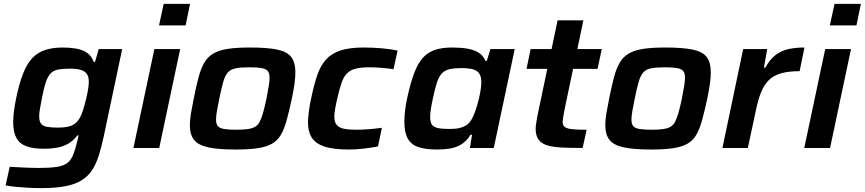

<svg xmlns="http://www.w3.org/2000/svg" viewBox="-20 -763 4459 990"><path d="M191 207Q158 207 123 205Q88 203 58 200Q28 197 9 193L30 97Q50 98 76 99.5Q102 101 129.5 102Q157 103 180 103Q238 103 273 97.5Q308 92 327 77.5Q346 63 357 36Q368 9 378 -33Q380 -41 382 -49.5Q384 -58 385 -65H379Q358 -37 331.5 -22Q305 -7 274 -1.5Q243 4 207 4Q152 4 117 -8.5Q82 -21 65 -51Q48 -81 48 -133Q48 -159 52 -190.5Q56 -222 64 -260Q80 -336 100 -386Q120 -436 147.5 -464.5Q175 -493 213.5 -505.5Q252 -518 304 -518Q340 -518 372.5 -512.5Q405 -507 428.5 -491Q452 -475 463 -444H470L489 -510H610L515 -60Q503 -4 489 40Q475 84 454 115.5Q433 147 399.5 167.5Q366 188 315.5 197.5Q265 207 191 207ZM279 -105Q307 -105 327 -109Q347 -113 361 -122Q375 -131 385 -145Q393 -155 400.5 -174Q408 -193 414.5 -216Q421 -239 426.5 -263Q432 -287 435 -308Q438 -329 438 -342Q438 -379 415.5 -394Q393 -409 344 -409Q305 -409 280.5 -404.5Q256 -400 241.5 -385Q227 -370 216.5 -339.5Q206 -309 196 -256Q190 -225 186 -202Q182 -179 182 -163Q182 -138 191.5 -125.5Q201 -113 222.5 -109Q244 -105 279 -105Z M800 -632 824 -743H960L937 -632ZM668 0 776 -510H909L801 0Z M1196 8Q1104 8 1052.5 -3.5Q1001 -15 980 -42.5Q959 -70 959 -118Q959 -144 964.5 -177.5Q970 -211 979 -255Q992 -320 1004 -365Q1016 -410 1033.5 -440Q1051 -470 1080 -487Q1109 -504 1154.5 -511Q1200 -518 1268 -518Q1360 -518 1411 -507Q1462 -496 1482.5 -468Q1503 -440 1503 -391Q1503 -364 1498.5 -331Q1494 -298 1485 -255Q1471 -190 1458.5 -144.5Q1446 -99 1429 -69Q1412 -39 1383.5 -22.5Q1355 -6 1310 1Q1265 8 1196 8ZM1197 -94Q1234 -94 1258 -97.5Q1282 -101 1296.5 -110Q1311 -119 1320 -137Q1329 -155 1337 -183.5Q1345 -212 1354 -255Q1361 -292 1365.5 -318.5Q1370 -345 1370 -363Q1370 -386 1360.5 -397Q1351 -408 1328.5 -412Q1306 -416 1266 -416Q1220 -416 1194 -410.5Q1168 -405 1154 -388.5Q1140 -372 1131 -340.5Q1122 -309 1111 -255Q1103 -217 1098.5 -190.5Q1094 -164 1094 -146Q1094 -124 1103 -113Q1112 -102 1135 -98Q1158 -94 1197 -94Z M1779 8Q1697 8 1651 -8Q1605 -24 1586.5 -55Q1568 -86 1568 -132Q1568 -150 1572.5 -187.5Q1577 -225 1587 -268Q1600 -329 1616 -376Q1632 -423 1659.5 -454.5Q1687 -486 1733.5 -502Q1780 -518 1855 -518Q1901 -518 1948 -514Q1995 -510 2030 -502L2009 -406Q1985 -410 1951 -413Q1917 -416 1886 -416Q1842 -416 1814 -409Q1786 -402 1769 -384.5Q1752 -367 1741 -335.5Q1730 -304 1719 -255Q1712 -225 1708 -201.5Q1704 -178 1704 -161Q1704 -134 1715.5 -119.5Q1727 -105 1752 -99.5Q1777 -94 1819 -94Q1847 -94 1883.5 -97Q1920 -100 1949 -104L1929 -8Q1898 -2 1857.5 3Q1817 8 1779 8Z M2235 8Q2175 8 2137.5 -4.5Q2100 -17 2082.5 -48.5Q2065 -80 2065 -135Q2065 -160 2068.5 -191.5Q2072 -223 2080 -260Q2097 -337 2116 -387Q2135 -437 2161 -465.5Q2187 -494 2223.5 -506Q2260 -518 2312 -518Q2354 -518 2388 -512.5Q2422 -507 2446.5 -492.5Q2471 -478 2483 -449H2490L2509 -510H2634L2526 0H2403L2414 -68H2406Q2386 -35 2358.5 -18.5Q2331 -2 2299.5 3Q2268 8 2235 8ZM2298 -98Q2330 -98 2351.5 -103.5Q2373 -109 2388 -120Q2403 -131 2412 -148Q2419 -160 2426 -178Q2433 -196 2439.5 -217.5Q2446 -239 2451 -261.5Q2456 -284 2459 -304.5Q2462 -325 2462 -339Q2462 -379 2440 -395.5Q2418 -412 2362 -412Q2323 -412 2299 -406.5Q2275 -401 2259.5 -385.5Q2244 -370 2233.5 -339Q2223 -308 2212 -255Q2205 -223 2201.5 -200Q2198 -177 2198 -160Q2198 -133 2207.5 -120Q2217 -107 2239 -102.5Q2261 -98 2298 -98Z M2984 0Q2920 0 2873.5 -2.5Q2827 -5 2798.5 -14.5Q2770 -24 2756 -44.5Q2742 -65 2742 -99Q2742 -110 2744.5 -126Q2747 -142 2750 -160Q2753 -178 2757 -194L2802 -408H2695L2716 -510H2824L2855 -658H2988L2957 -510H3083L3061 -408H2935L2893 -208Q2890 -195 2887.5 -180Q2885 -165 2883 -152.5Q2881 -140 2881 -135Q2881 -118 2891.5 -109Q2902 -100 2929 -97Q2956 -94 3005 -94Z M3338 8Q3246 8 3194.5 -3.5Q3143 -15 3122 -42.5Q3101 -70 3101 -118Q3101 -144 3106.5 -177.5Q3112 -211 3121 -255Q3134 -320 3146 -365Q3158 -410 3175.5 -440Q3193 -470 3222 -487Q3251 -504 3296.5 -511Q3342 -518 3410 -518Q3502 -518 3553 -507Q3604 -496 3624.5 -468Q3645 -440 3645 -391Q3645 -364 3640.5 -331Q3636 -298 3627 -255Q3613 -190 3600.5 -144.5Q3588 -99 3571 -69Q3554 -39 3525.5 -22.5Q3497 -6 3452 1Q3407 8 3338 8ZM3339 -94Q3376 -94 3400 -97.5Q3424 -101 3438.5 -110Q3453 -119 3462 -137Q3471 -155 3479 -183.5Q3487 -212 3496 -255Q3503 -292 3507.5 -318.5Q3512 -345 3512 -363Q3512 -386 3502.5 -397Q3493 -408 3470.5 -412Q3448 -416 3408 -416Q3362 -416 3336 -410.5Q3310 -405 3296 -388.5Q3282 -372 3273 -340.5Q3264 -309 3253 -255Q3245 -217 3240.5 -190.5Q3236 -164 3236 -146Q3236 -124 3245 -113Q3254 -102 3277 -98Q3300 -94 3339 -94Z M3705 0 3812 -510H3936L3919 -414H3926Q3950 -457 3978.5 -479Q4007 -501 4044 -509.5Q4081 -518 4128 -518L4103 -396Q4045 -396 4006 -384.5Q3967 -373 3943 -348.5Q3919 -324 3904 -286.5Q3889 -249 3878 -196L3836 0Z M4259 -632 4283 -743H4419L4396 -632ZM4127 0 4235 -510H4368L4260 0Z"/></svg>

Font: Saira SemiExpanded SemiBold
Style: Italic
Weight: 600
Width: 6
Italic angle: -12°
Designer: Hector Gatti with collaboration of the Omnibus-Type team
Foundry: Omnibus-Type
Version: Version 1.101